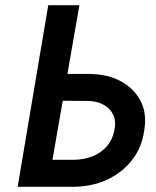

<svg xmlns="http://www.w3.org/2000/svg" viewBox="-20 -720 601 740"><path d="M166 -700 48 0H164L286 -700ZM172 -332 314 -331Q352 -331 378 -317Q404 -303 416 -278.5Q428 -254 421 -218Q414 -182 392 -156.5Q370 -131 337.5 -118Q305 -105 266 -104H134L114 0H259Q332 0 390.5 -26.5Q449 -53 488 -102Q527 -151 536 -218Q547 -284 521 -332.5Q495 -381 443.5 -408Q392 -435 322 -435H190Z"/></svg>

Font: Jost Medium
Style: Italic
Weight: 500
Italic angle: -5°
Version: Version 3.710